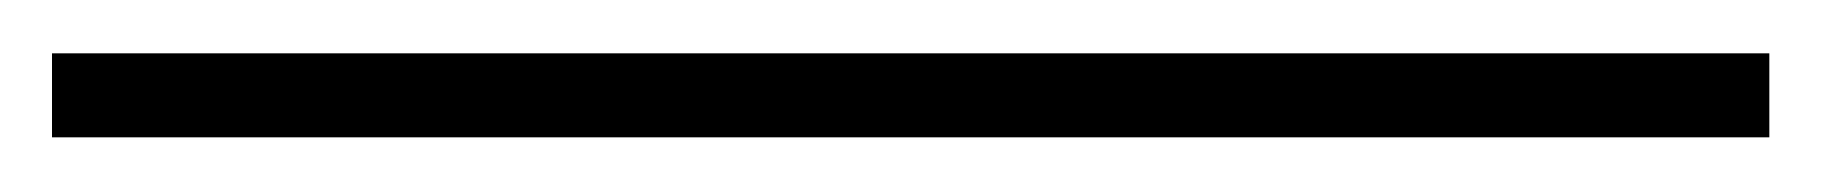

<svg xmlns="http://www.w3.org/2000/svg" viewBox="-20 1 684 72"><path d="M-0.5 52.5H643.5V21H-0.5Z"/></svg>

Font: Anybody SemiExpanded ExtraLight
Style: Regular
Weight: 250
Width: 6
Version: Version 1.113;gftools[0.9.25]